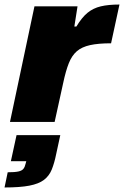

<svg xmlns="http://www.w3.org/2000/svg" viewBox="-37 -538 547 847"><path d="M7 0 115 -510H305L291 -421H300Q324 -461 349 -481.5Q374 -502 407.5 -510Q441 -518 490 -518L453 -347Q397 -347 360.5 -339Q324 -331 302 -312Q280 -293 266.5 -259Q253 -225 242 -173L204 0ZM-17 289 -3 222Q28 222 44 218.5Q60 215 66.5 206.5Q73 198 76 184L79 173H11L36 58H229L211 141Q203 181 191.5 209.5Q180 238 157 255.5Q134 273 92.5 281Q51 289 -17 289Z"/></svg>

Font: Saira SemiExpanded ExtraBold
Style: Italic
Weight: 800
Width: 6
Italic angle: -12°
Designer: Hector Gatti with collaboration of the Omnibus-Type team
Foundry: Omnibus-Type
Version: Version 1.101